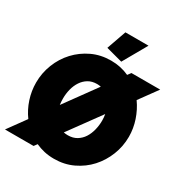

<svg xmlns="http://www.w3.org/2000/svg" viewBox="-208 -1062 1146 1216"><g transform="rotate(30 364.5 -454.0)"><path d="M727 -710 631 -578Q666 -529 685.5 -470.5Q705 -412 705 -352Q705 -282 679.5 -217.5Q654 -153 609 -103.5Q564 -54 501 -24Q438 6 363 6Q325 6 291.5 -1.5Q258 -9 228 -23L211 0H2L97 -131Q62 -179 43 -237Q24 -295 24 -356Q24 -426 49.5 -491Q75 -556 121 -605.5Q167 -655 229.5 -684.5Q292 -714 367 -714Q438 -714 499 -686L517 -710ZM425 -740 305 -772 355 -914H524ZM507 -356Q507 -367 506 -379Q505 -391 503 -402L334 -170Q349 -167 365 -167Q402 -167 429 -183.5Q456 -200 473 -226.5Q490 -253 498.5 -287Q507 -321 507 -356ZM222 -354Q222 -330 225 -308L392 -538Q378 -541 364 -541Q327 -541 300.5 -525Q274 -509 256.5 -482.5Q239 -456 230.5 -422.5Q222 -389 222 -354Z"/></g></svg>

Font: Raleway
Style: Heavy
Weight: 900
Designer: Matt McInerney, Pablo Impallari, Rodrigo Fuenzalida
Foundry: Matt McInerney, Pablo Impallari, Rodrigo Fuenzalida
Version: Version 2.001; ttfautohint (v0.8) -G 200 -r 50